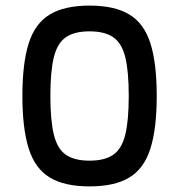

<svg xmlns="http://www.w3.org/2000/svg" viewBox="-20 -652 640 686"><path d="M300 14Q210 14 157.5 -18Q105 -50 82.5 -121.5Q60 -193 60 -309Q60 -426 82.5 -497Q105 -568 157.5 -600Q210 -632 300 -632Q390 -632 442.5 -600Q495 -568 517.5 -497Q540 -426 540 -309Q540 -193 517.5 -121.5Q495 -50 442.5 -18Q390 14 300 14ZM300 -78Q354 -78 384.5 -99Q415 -120 427.5 -170.5Q440 -221 440 -309Q440 -398 427.5 -448Q415 -498 384.5 -519Q354 -540 300 -540Q246 -540 215.5 -519Q185 -498 172.5 -448Q160 -398 160 -309Q160 -221 172.5 -170.5Q185 -120 215.5 -99Q246 -78 300 -78Z"/></svg>

Font: Victor Mono Thin
Style: Regular
Weight: 100
Monospace: yes
Designer: Rune Bjørnerås
Version: Version 1.561;gftools[0.9.30]